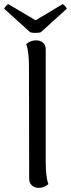

<svg xmlns="http://www.w3.org/2000/svg" viewBox="-44 -897 343 928"><path d="M97 -33 96 -577Q96 -646 83 -684Q104 -702 130 -702Q151 -702 164 -690.5Q177 -679 177 -658V-114Q177 -41 190 -7Q169 11 143 11Q123 11 110 -1Q97 -13 97 -33ZM127 -738Q111 -738 102 -741L-24 -855Q-22 -860 -15.5 -867.5Q-9 -875 -4 -877L128 -799L259 -877Q264 -875 270.5 -867.5Q277 -860 279 -855L153 -741Q144 -738 127 -738Z"/></svg>

Font: Arima Madurai
Style: Regular
Weight: 400
Designer: Joana Correia and Natanael Gama
Foundry: NDISCOVER
Version: Version 1.019